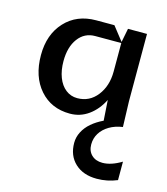

<svg xmlns="http://www.w3.org/2000/svg" viewBox="-88 -410 595 683"><g transform="rotate(15 210.0 -68.0)"><path d="M290 -285H194Q155 -285 131.5 -253.5Q108 -222 108 -170Q108 -136 118 -110Q128 -84 146.5 -69.5Q165 -55 189 -55Q234 -55 262 -91Q290 -127 290 -180ZM370 -340V-92L373 2Q345 6 324 18.5Q303 31 291.5 49.5Q280 68 280 91Q280 115 295 129.5Q310 144 335 144Q367 144 405 121V189Q369 204 330 204Q280 204 250 176Q220 148 220 101Q220 80 230 60.5Q240 41 258 25.5Q276 10 301 -2L296 -77Q277 -39 246.5 -17Q216 5 178 5Q109 5 67 -43Q25 -91 25 -170Q25 -246 68.5 -293Q112 -340 183 -340H250L290 -289L300 -340Z"/></g></svg>

Font: Glametrix
Style: Bold
Weight: 700
Designer: gluk
Foundry: gluk
Version: Version 0.40